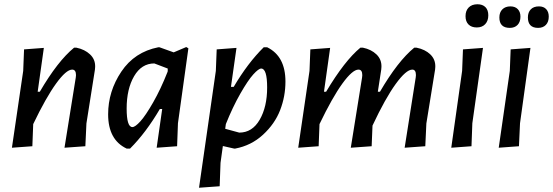

<svg xmlns="http://www.w3.org/2000/svg" viewBox="-20 -690 2598 902"><path d="M36 4 89 -357 93 -458 186 -465 157 -259H167Q251 -403 328 -466H339Q378 -458 403 -434.5Q428 -411 427 -376L426 -363L386 -110L381 -3L283 4L336 -326L337 -337Q337 -363 319 -363Q291 -363 243.5 -297.5Q196 -232 136 -107L132 -3Z M724 -468H729L796 -444L855 -469L865 -463L816 -111L812 -3L716 4L742 -178H731Q666 -67 591 8H575Q488 -33 488 -153Q488 -261 550 -353.5Q612 -446 724 -468ZM575 -180Q575 -93 602 -93Q615 -93 639.5 -120Q664 -147 699.5 -209Q735 -271 767 -352L768 -356V-368L705 -392Q645 -392 610 -332Q575 -272 575 -180Z M1091 -465 1065 -282H1078Q1144 -394 1219 -468H1235Q1321 -426 1321 -307Q1321 -237 1296 -172.5Q1271 -108 1215.5 -57Q1160 -6 1085 8H1080L1027 -4L1016 75L1012 185L915 192L994 -357L998 -458ZM1207 -368Q1195 -368 1170 -340.5Q1145 -313 1109 -250Q1073 -187 1041 -107L1038 -85L1104 -67Q1165 -67 1200 -127.5Q1235 -188 1235 -279Q1235 -368 1207 -368Z M1531 -465 1502 -259H1512Q1599 -405 1673 -466H1685Q1724 -458 1748.5 -434.5Q1773 -411 1772 -376L1771 -363L1755 -259H1765Q1849 -403 1926 -466H1937Q1977 -458 2001.5 -434.5Q2026 -411 2025 -376L2024 -363L1983 -110L1978 -3L1881 4L1933 -326L1934 -337Q1934 -363 1917 -363Q1888 -363 1839 -295.5Q1790 -228 1730 -100L1726 -3L1628 4L1681 -326L1682 -337Q1682 -363 1664 -363Q1636 -363 1588.5 -297.5Q1541 -232 1481 -107L1477 -3L1381 4L1434 -357L1438 -458Z M2223 -670Q2247 -670 2260.5 -656.5Q2274 -643 2274 -618Q2274 -592 2259.5 -576.5Q2245 -561 2220 -561Q2195 -561 2181 -575Q2167 -589 2167 -614Q2167 -640 2182 -655Q2197 -670 2223 -670ZM2249 -465 2199 -111 2195 -3 2100 4 2151 -357 2155 -458Z M2512 -660Q2534 -660 2546 -647Q2558 -634 2558 -612Q2558 -587 2544.5 -573Q2531 -559 2508 -559Q2460 -559 2460 -608Q2460 -632 2473.5 -646Q2487 -660 2512 -660ZM2378 -660Q2400 -660 2412.5 -647Q2425 -634 2425 -612Q2425 -587 2411.5 -573Q2398 -559 2375 -559Q2326 -559 2326 -608Q2326 -632 2340 -646Q2354 -660 2378 -660ZM2472 -465 2423 -111 2418 -3 2323 4 2375 -357 2379 -458Z"/></svg>

Font: Alegreya Sans Medium
Style: Italic
Weight: 500
Italic angle: -7°
Designer: Juan Pablo del Peral
Foundry: Huerta Tipografica
Version: Version 2.007